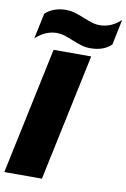

<svg xmlns="http://www.w3.org/2000/svg" viewBox="-110 -982 685 1041"><g transform="rotate(10 233.0 -462.0)"><path d="M54 -883Q98 -924 170 -924Q192 -924 213 -918Q234 -912 267 -899Q297 -887 317.5 -880.5Q338 -874 360 -874Q424 -874 476 -923L447 -783Q405 -742 332 -742Q307 -742 284.5 -748.5Q262 -755 230 -768Q201 -780 181.5 -786Q162 -792 141 -792Q78 -792 24 -742ZM138 -699H345L197 0H-10Z"/></g></svg>

Font: Prompt ExtraBold
Style: Italic
Weight: 800
Italic angle: -12°
Designer: Katatrad Team
Foundry: CadsonDemak
Version: Version 1.001